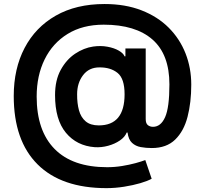

<svg xmlns="http://www.w3.org/2000/svg" viewBox="-20 -739 1015 964"><path d="M505 -718.8Q609.4 -718.8 690.5 -687.1Q771.7 -655.5 827.2 -599.8Q882.8 -544 911.6 -470.7Q940.3 -397.4 940.3 -313.9Q940.3 -224.8 921.7 -152.7Q903.1 -80.6 859.6 -38.2Q816.1 4.3 742.2 4.3Q712.7 4.3 686.6 -0.5Q660.5 -5.3 642.8 -21.8Q625 -38.4 620.4 -73.5H616.1Q607.2 -51.1 581.9 -33.7Q556.5 -16.3 522.9 -7.1Q489.3 2.1 456 0Q365.4 -6.7 310.9 -72.4Q256.4 -138.1 256.4 -261.4Q256.4 -336.3 285 -388.3Q313.6 -440.3 357.4 -469.5Q401.3 -498.6 447.8 -505.3Q485.8 -510.7 519.5 -504.4Q553.3 -498.2 576.3 -484.9Q599.4 -471.6 605.5 -456H609.7V-495.7H711.6V-141.3Q711.6 -119.3 722.3 -110.8Q733 -102.3 748.2 -102.3Q787.3 -102.3 808.9 -150.6Q830.6 -198.9 830.6 -315.3Q830.6 -465.9 745.6 -540.5Q660.5 -615.1 500.7 -615.1Q394.9 -615.1 319.6 -568.7Q244.3 -522.4 204.2 -440.9Q164.1 -359.4 164.1 -254.3Q164.1 -82.4 254.3 9.1Q344.5 100.5 517.8 100.5Q555.4 100.5 592.7 94.5Q630 88.4 660.5 80.1Q691.1 71.7 709.5 64.6L741.5 158.4Q721.6 169.7 684.7 180.6Q647.7 191.4 603 198.5Q558.2 205.6 514.9 205.6Q288.7 205.6 168.9 86.5Q49 -32.7 49 -257.1Q49 -394.2 103.5 -498.2Q158 -602.3 260.1 -660.5Q362.2 -718.8 505 -718.8ZM478.7 -400.6Q426.8 -400.6 397 -361.5Q367.2 -322.4 367.2 -265.6Q366.8 -220.9 376.4 -185.5Q386 -150.2 410 -129.8Q433.9 -109.4 475.9 -109.4Q605.5 -109.4 605.5 -265.6Q605.5 -344.8 570.1 -373Q534.8 -401.3 478.7 -400.6Z"/></svg>

Font: Interface
Style: Bold
Weight: 700
Designer: Rasmus Andersson
Foundry: rsms
Version: Version 1.8